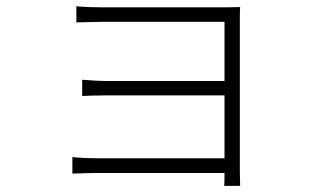

<svg xmlns="http://www.w3.org/2000/svg" viewBox="-20 -560 1040 626"><path d="M762 -497C762 -514 762 -528 763 -537C751 -537 732 -536 709 -536H319C298 -536 244 -537 229 -540V-487C243 -487 298 -489 319 -489H712V-296H326C294 -296 264 -299 248 -300V-247C266 -248 294 -249 327 -249H712V-44H296C262 -44 232 -46 216 -48V6C232 6 264 4 297 4H712C712 23 712 37 711 46H763C763 32 762 16 762 0Z"/></svg>

Font: Noto Sans Japanese Light
Style: Regular
Weight: 300
Designer: Ryoko NISHIZUKA (kana & ideographs); Paul D. Hunt (Latin, Greek & Cyrillic); Wenlong ZHANG (bopomofo); Sandoll Communica
Foundry: Adobe Systems Incorporated
Version: Version 1.000;PS 1;hotconv 1.0.78;makeotf.lib2.5.61930